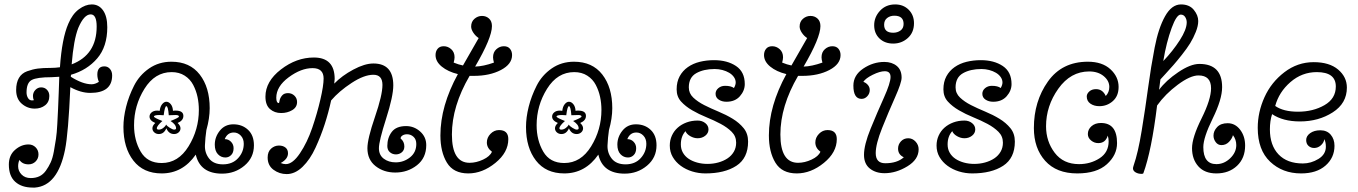

<svg xmlns="http://www.w3.org/2000/svg" viewBox="-20 -773 6140 868"><path d="M119 32Q141 32 158 24Q175 16 187.5 -1.5Q200 -19 209 -38.5Q218 -58 223.5 -88.5Q229 -119 233 -145.5Q237 -172 239 -211.5Q241 -251 242.5 -280.5Q244 -310 245.5 -354Q247 -398 248 -426Q224 -424 213 -424Q147 -424 123.5 -411.5Q100 -399 100 -355Q100 -341 106.5 -330Q113 -319 125 -319Q130 -319 133 -320Q129 -328 129 -339Q129 -355 140 -366.5Q151 -378 166 -378Q182 -378 192.5 -367Q203 -356 203 -339Q203 -312 184 -297Q165 -282 137 -282Q104 -282 78.5 -304Q53 -326 53 -366Q53 -399 65.5 -420.5Q78 -442 103 -451Q128 -460 151 -463Q174 -466 209 -466Q230 -466 251 -469Q260 -600 289 -666Q307 -709 336.5 -731Q366 -753 395 -753Q427 -753 446 -726Q465 -699 465 -650Q465 -562 419.5 -509Q374 -456 301 -435Q301 -434 300.5 -431Q300 -428 300 -426Q354 -392 394 -392Q410 -392 427 -403Q420 -419 420 -436Q420 -473 452 -473Q467 -473 477 -461.5Q487 -450 487 -432Q487 -353 388 -353Q345 -353 298 -379Q289 -171 274 -96Q241 67 138 75Q133 75 128 75Q78 75 49 49Q20 23 20 -29Q20 -71 48 -95.5Q76 -120 109 -120Q128 -120 141 -107Q154 -94 154 -75Q154 -56 141 -43Q128 -30 109 -30Q81 -30 68 -50Q62 -38 62 -21Q62 0 77.5 16Q93 32 119 32ZM334 -647Q313 -594 304 -482Q417 -525 417 -653Q417 -708 390 -708Q360 -708 334 -647Z M732 -193Q721 -167 698 -167Q686 -167 677.5 -174.5Q669 -182 669 -193Q669 -205 682 -217Q656 -228 656 -246Q656 -257 665.5 -265Q675 -273 691 -273Q698 -273 702 -272Q704 -291 713 -302Q722 -313 732 -313Q743 -313 752 -302Q761 -291 762 -272Q765 -273 774 -273Q809 -273 809 -249Q809 -228 783 -217Q796 -205 796 -193Q796 -182 787.5 -174.5Q779 -167 767 -167Q743 -167 732 -193ZM731 -210Q735 -203 748 -195Q761 -187 767 -187Q776 -187 776 -193Q776 -210 751 -226Q789 -241 789 -246Q789 -253 774 -253L743 -252Q740 -293 732 -293Q725 -293 720 -252Q715 -252 710 -252.5Q705 -253 701 -253Q676 -253 676 -246Q676 -241 714 -226Q689 -204 689 -193Q689 -187 698 -187Q708 -187 718 -194.5Q728 -202 731 -210ZM711 11Q628 11 583 -47Q538 -105 538 -199Q538 -242 550 -290Q562 -338 586 -385.5Q610 -433 654 -463.5Q698 -494 755 -494Q838 -494 883 -436Q928 -378 928 -284Q928 -238 913 -185Q908 -151 906.5 -116.5Q905 -82 925.5 -56Q946 -30 988 -30Q1031 -30 1056.5 -58Q1082 -86 1082 -123Q1082 -146 1068.5 -160Q1055 -174 1037 -174Q1008 -174 996 -144Q1013 -144 1024.5 -132Q1036 -120 1036 -103Q1036 -83 1025 -72Q1014 -61 999 -61Q979 -61 965 -76Q951 -91 951 -119Q951 -154 974 -182.5Q997 -211 1035 -211Q1075 -211 1101.5 -186Q1128 -161 1128 -116Q1128 -60 1085 -24Q1042 12 984 12Q885 12 865 -74Q806 11 711 11ZM711 -36Q786 -36 832.5 -111.5Q879 -187 879 -276Q879 -306 873 -334.5Q867 -363 853.5 -389Q840 -415 815 -431Q790 -447 756 -447Q680 -447 633 -371.5Q586 -296 586 -207Q586 -139 616 -87.5Q646 -36 711 -36Z M1282 -80Q1282 -54 1249 -36Q1261 -31 1272 -31Q1303 -31 1336 -80Q1369 -129 1391.5 -195Q1414 -261 1428.5 -323.5Q1443 -386 1443 -418Q1443 -465 1393 -465Q1341 -465 1285 -423.5Q1229 -382 1229 -331Q1229 -307 1241 -307Q1242 -307 1244 -318.5Q1246 -330 1255 -341Q1264 -352 1282 -352Q1299 -352 1311 -340.5Q1323 -329 1323 -312Q1323 -288 1301 -275Q1279 -262 1251 -262Q1221 -262 1200.5 -280Q1180 -298 1180 -336Q1180 -405 1250 -459Q1320 -513 1399 -513Q1493 -513 1493 -416Q1493 -413 1491 -395Q1526 -431 1577.5 -458.5Q1629 -486 1668 -486Q1758 -486 1758 -387Q1758 -338 1725.5 -236.5Q1693 -135 1693 -103Q1693 -72 1715 -55.5Q1737 -39 1769 -39Q1805 -39 1833.5 -61.5Q1862 -84 1862 -122Q1862 -143 1849.5 -154.5Q1837 -166 1820 -166Q1808 -166 1799.5 -160.5Q1791 -155 1791 -147Q1808 -133 1808 -111Q1808 -94 1796.5 -84.5Q1785 -75 1770 -75Q1754 -75 1742.5 -85Q1731 -95 1731 -113Q1731 -150 1751 -176.5Q1771 -203 1816 -203Q1852 -203 1879.5 -178.5Q1907 -154 1907 -117Q1907 -59 1865 -26Q1823 7 1767 7Q1715 7 1678 -22Q1641 -51 1641 -103Q1641 -145 1675 -244Q1709 -343 1709 -389Q1709 -435 1668 -435Q1626 -435 1569.5 -398Q1513 -361 1477 -319Q1465 -264 1448 -211.5Q1431 -159 1406.5 -105.5Q1382 -52 1348 -19Q1314 14 1276 14Q1243 14 1216.5 -5.5Q1190 -25 1190 -61Q1190 -87 1205.5 -101Q1221 -115 1241 -115Q1259 -115 1270.5 -106Q1282 -97 1282 -80Z M2122 -430H2103Q2023 -293 2023 -165Q2023 -37 2103 -37Q2133 -37 2164 -51.5Q2195 -66 2204 -87Q2181 -104 2181 -129Q2181 -151 2197.5 -168Q2214 -185 2236 -185Q2278 -185 2278 -144Q2278 -84 2219.5 -36.5Q2161 11 2097 11Q2030 11 2000.5 -37.5Q1971 -86 1971 -161Q1971 -294 2050 -438Q2005 -449 1977 -472Q1949 -495 1949 -524Q1949 -541 1958.5 -552.5Q1968 -564 1986 -564Q2005 -564 2020 -550.5Q2035 -537 2035 -514Q2035 -505 2031 -490Q2053 -481 2073 -477Q2141 -595 2144 -601Q2130 -610 2120 -625Q2110 -640 2110 -653Q2110 -675 2125 -688Q2140 -701 2159 -701Q2178 -701 2191 -689Q2204 -677 2204 -655Q2204 -602 2128 -472Q2165 -473 2213 -490Q2209 -505 2209 -514Q2209 -537 2224 -550.5Q2239 -564 2258 -564Q2276 -564 2285.5 -552.5Q2295 -541 2295 -524Q2295 -483 2244.5 -456.5Q2194 -430 2122 -430Z M2552 -193Q2541 -167 2518 -167Q2506 -167 2497.5 -174.5Q2489 -182 2489 -193Q2489 -205 2502 -217Q2476 -228 2476 -246Q2476 -257 2485.5 -265Q2495 -273 2511 -273Q2518 -273 2522 -272Q2524 -291 2533 -302Q2542 -313 2552 -313Q2563 -313 2572 -302Q2581 -291 2582 -272Q2585 -273 2594 -273Q2629 -273 2629 -249Q2629 -228 2603 -217Q2616 -205 2616 -193Q2616 -182 2607.5 -174.5Q2599 -167 2587 -167Q2563 -167 2552 -193ZM2551 -210Q2555 -203 2568 -195Q2581 -187 2587 -187Q2596 -187 2596 -193Q2596 -210 2571 -226Q2609 -241 2609 -246Q2609 -253 2594 -253L2563 -252Q2560 -293 2552 -293Q2545 -293 2540 -252Q2535 -252 2530 -252.5Q2525 -253 2521 -253Q2496 -253 2496 -246Q2496 -241 2534 -226Q2509 -204 2509 -193Q2509 -187 2518 -187Q2528 -187 2538 -194.5Q2548 -202 2551 -210ZM2531 11Q2448 11 2403 -47Q2358 -105 2358 -199Q2358 -242 2370 -290Q2382 -338 2406 -385.5Q2430 -433 2474 -463.5Q2518 -494 2575 -494Q2658 -494 2703 -436Q2748 -378 2748 -284Q2748 -238 2733 -185Q2728 -151 2726.5 -116.5Q2725 -82 2745.5 -56Q2766 -30 2808 -30Q2851 -30 2876.5 -58Q2902 -86 2902 -123Q2902 -146 2888.5 -160Q2875 -174 2857 -174Q2828 -174 2816 -144Q2833 -144 2844.5 -132Q2856 -120 2856 -103Q2856 -83 2845 -72Q2834 -61 2819 -61Q2799 -61 2785 -76Q2771 -91 2771 -119Q2771 -154 2794 -182.5Q2817 -211 2855 -211Q2895 -211 2921.5 -186Q2948 -161 2948 -116Q2948 -60 2905 -24Q2862 12 2804 12Q2705 12 2685 -74Q2626 11 2531 11ZM2531 -36Q2606 -36 2652.5 -111.5Q2699 -187 2699 -276Q2699 -306 2693 -334.5Q2687 -363 2673.5 -389Q2660 -415 2635 -431Q2610 -447 2576 -447Q2500 -447 2453 -371.5Q2406 -296 2406 -207Q2406 -139 2436 -87.5Q2466 -36 2531 -36Z M3215 -349Q3215 -364 3227.5 -374.5Q3240 -385 3258 -385Q3285 -385 3298 -375Q3306 -389 3306 -400Q3306 -413 3298 -424.5Q3290 -436 3276.5 -444Q3263 -452 3246 -456.5Q3229 -461 3211 -461Q3161 -461 3127.5 -442Q3094 -423 3094 -378Q3094 -351 3114 -332Q3134 -313 3163.5 -298Q3193 -283 3228 -268.5Q3263 -254 3292.5 -236Q3322 -218 3342 -193.5Q3362 -169 3362 -133Q3362 -58 3309 -23.5Q3256 11 3169 11Q3138 11 3109 2Q3080 -7 3057.5 -23.5Q3035 -40 3021.5 -63Q3008 -86 3008 -115Q3008 -139 3017.5 -160Q3027 -181 3044 -196Q3061 -211 3084 -219.5Q3107 -228 3134 -228Q3154 -228 3168.5 -216.5Q3183 -205 3183 -188Q3183 -171 3168.5 -159.5Q3154 -148 3134 -148Q3117 -148 3100.5 -157.5Q3084 -167 3079 -180Q3058 -157 3058 -120Q3058 -99 3067.5 -82.5Q3077 -66 3093.5 -55Q3110 -44 3132 -38Q3154 -32 3178 -32Q3204 -32 3227.5 -38.5Q3251 -45 3269 -57Q3287 -69 3297.5 -87Q3308 -105 3308 -128Q3308 -157 3288 -177Q3268 -197 3238 -213Q3208 -229 3173.5 -243Q3139 -257 3109 -274.5Q3079 -292 3059 -314Q3039 -336 3039 -369Q3039 -403 3052.5 -428Q3066 -453 3089.5 -469.5Q3113 -486 3143.5 -493.5Q3174 -501 3208 -501Q3268 -501 3307.5 -474.5Q3347 -448 3347 -393Q3347 -363 3325 -338Q3303 -313 3264 -313Q3244 -313 3229.5 -322.5Q3215 -332 3215 -349Z M3607 -430H3588Q3508 -293 3508 -165Q3508 -37 3588 -37Q3618 -37 3649 -51.5Q3680 -66 3689 -87Q3666 -104 3666 -129Q3666 -151 3682.5 -168Q3699 -185 3721 -185Q3763 -185 3763 -144Q3763 -84 3704.5 -36.5Q3646 11 3582 11Q3515 11 3485.5 -37.5Q3456 -86 3456 -161Q3456 -294 3535 -438Q3490 -449 3462 -472Q3434 -495 3434 -524Q3434 -541 3443.5 -552.5Q3453 -564 3471 -564Q3490 -564 3505 -550.5Q3520 -537 3520 -514Q3520 -505 3516 -490Q3538 -481 3558 -477Q3626 -595 3629 -601Q3615 -610 3605 -625Q3595 -640 3595 -653Q3595 -675 3610 -688Q3625 -701 3644 -701Q3663 -701 3676 -689Q3689 -677 3689 -655Q3689 -602 3613 -472Q3650 -473 3698 -490Q3694 -505 3694 -514Q3694 -537 3709 -550.5Q3724 -564 3743 -564Q3761 -564 3770.5 -552.5Q3780 -541 3780 -524Q3780 -483 3729.5 -456.5Q3679 -430 3607 -430Z M4027 -753Q4064 -753 4088 -729Q4112 -705 4112 -668Q4112 -626 4084 -601Q4056 -576 4018 -576Q3980 -576 3956 -599Q3932 -622 3932 -659Q3932 -696 3958.5 -724.5Q3985 -753 4027 -753ZM4023 -702Q4004 -702 3990.5 -691.5Q3977 -681 3977 -661Q3977 -625 4018 -625Q4037 -625 4051 -635Q4065 -645 4065 -665Q4065 -702 4023 -702ZM4066 -62Q4040 -74 4040 -101Q4040 -120 4053 -134Q4066 -148 4086 -148Q4105 -148 4119 -133Q4133 -118 4133 -98Q4133 -52 4082 -21Q4031 10 3979 10Q3939 10 3912.5 -11Q3886 -32 3886 -73Q3886 -118 3916 -191.5Q3946 -265 3976 -331.5Q4006 -398 4006 -425Q4006 -451 3980 -451Q3958 -451 3925.5 -435Q3893 -419 3883 -403Q3895 -399 3903.5 -389Q3912 -379 3912 -366Q3912 -350 3901 -338Q3890 -326 3875 -326Q3838 -326 3838 -386Q3838 -433 3882.5 -463Q3927 -493 3978 -493Q4012 -493 4034 -475Q4056 -457 4056 -422Q4056 -399 4026.5 -333Q3997 -267 3968 -194.5Q3939 -122 3939 -81Q3939 -35 3982 -35Q4036 -35 4066 -62Z M4421 -349Q4421 -364 4433.5 -374.5Q4446 -385 4464 -385Q4491 -385 4504 -375Q4512 -389 4512 -400Q4512 -413 4504 -424.5Q4496 -436 4482.5 -444Q4469 -452 4452 -456.5Q4435 -461 4417 -461Q4367 -461 4333.5 -442Q4300 -423 4300 -378Q4300 -351 4320 -332Q4340 -313 4369.5 -298Q4399 -283 4434 -268.5Q4469 -254 4498.5 -236Q4528 -218 4548 -193.5Q4568 -169 4568 -133Q4568 -58 4515 -23.5Q4462 11 4375 11Q4344 11 4315 2Q4286 -7 4263.5 -23.5Q4241 -40 4227.5 -63Q4214 -86 4214 -115Q4214 -139 4223.5 -160Q4233 -181 4250 -196Q4267 -211 4290 -219.5Q4313 -228 4340 -228Q4360 -228 4374.5 -216.5Q4389 -205 4389 -188Q4389 -171 4374.5 -159.5Q4360 -148 4340 -148Q4323 -148 4306.5 -157.5Q4290 -167 4285 -180Q4264 -157 4264 -120Q4264 -99 4273.5 -82.5Q4283 -66 4299.5 -55Q4316 -44 4338 -38Q4360 -32 4384 -32Q4410 -32 4433.5 -38.5Q4457 -45 4475 -57Q4493 -69 4503.5 -87Q4514 -105 4514 -128Q4514 -157 4494 -177Q4474 -197 4444 -213Q4414 -229 4379.5 -243Q4345 -257 4315 -274.5Q4285 -292 4265 -314Q4245 -336 4245 -369Q4245 -403 4258.5 -428Q4272 -453 4295.5 -469.5Q4319 -486 4349.5 -493.5Q4380 -501 4414 -501Q4474 -501 4513.5 -474.5Q4553 -448 4553 -393Q4553 -363 4531 -338Q4509 -313 4470 -313Q4450 -313 4435.5 -322.5Q4421 -332 4421 -349Z M4898 -167Q4898 -188 4914.5 -202.5Q4931 -217 4957 -217Q5030 -217 5030 -126Q5030 -72 4984 -30.5Q4938 11 4850 11Q4756 11 4705 -46Q4654 -103 4654 -194Q4654 -315 4717.5 -404.5Q4781 -494 4898 -494Q4963 -494 5000 -460Q5037 -426 5037 -380Q5037 -339 5011 -316Q4985 -293 4950 -293Q4926 -293 4909.5 -304.5Q4893 -316 4893 -337Q4893 -349 4904.5 -359.5Q4916 -370 4935 -370Q4965 -370 4979 -339Q4995 -356 4995 -380Q4995 -408 4969.5 -429Q4944 -450 4904 -450Q4820 -450 4764.5 -372Q4709 -294 4709 -202Q4709 -134 4748 -82.5Q4787 -31 4858 -31Q4910 -31 4951 -57.5Q4992 -84 4992 -134Q4992 -147 4988 -160Q4978 -126 4945 -126Q4927 -126 4912.5 -138Q4898 -150 4898 -167Z M5105 -25Q5125 -82 5141.5 -183Q5158 -284 5170.5 -377Q5183 -470 5200 -558Q5217 -646 5247 -699.5Q5277 -753 5319 -753Q5357 -753 5377 -728.5Q5397 -704 5397 -678Q5397 -656 5386 -628.5Q5375 -601 5360.5 -577.5Q5346 -554 5323 -525Q5300 -496 5285 -479Q5270 -462 5249 -439Q5228 -416 5226 -414L5220 -367Q5251 -409 5306.5 -446.5Q5362 -484 5402 -484Q5505 -484 5505 -379Q5505 -324 5462.5 -237.5Q5420 -151 5420 -108Q5420 -31 5479 -31Q5514 -31 5541.5 -57.5Q5569 -84 5569 -117Q5569 -142 5554 -162Q5550 -146 5536 -131.5Q5522 -117 5502 -117Q5486 -117 5476 -130.5Q5466 -144 5466 -160Q5466 -181 5482.5 -198.5Q5499 -216 5530 -216Q5564 -216 5586.5 -186.5Q5609 -157 5609 -115Q5609 -58 5572.5 -23.5Q5536 11 5479 11Q5426 11 5397.5 -21Q5369 -53 5369 -103Q5369 -151 5412 -237.5Q5455 -324 5455 -374Q5455 -432 5398 -432Q5361 -432 5304.5 -390Q5248 -348 5211 -296Q5186 -91 5149 10Q5148 13 5141 13Q5125 13 5113.5 6Q5102 -1 5102 -12Q5102 -16 5105 -25ZM5277 -647Q5253 -582 5239 -497Q5282 -542 5313.5 -591Q5345 -640 5345 -672Q5345 -685 5338 -696Q5331 -707 5318 -707Q5299 -707 5277 -647Z M5967 -144Q5965 -128 5951.5 -116Q5938 -104 5921 -104Q5906 -104 5895.5 -113.5Q5885 -123 5885 -140Q5885 -158 5903 -171Q5921 -184 5949 -184Q5979 -184 5996 -164Q6013 -144 6013 -114Q6013 -60 5972.5 -24.5Q5932 11 5862 11Q5778 11 5722 -42Q5666 -95 5666 -195Q5666 -266 5696.5 -333.5Q5727 -401 5786.5 -446.5Q5846 -492 5919 -492Q5990 -492 6029.5 -458.5Q6069 -425 6069 -377Q6069 -306 6005 -265Q5941 -224 5857 -224Q5780 -224 5731 -257Q5721 -227 5721 -188Q5721 -116 5760 -75Q5799 -34 5870 -34Q5907 -34 5940.5 -54.5Q5974 -75 5974 -110Q5974 -130 5967 -144ZM5745 -294Q5782 -268 5848 -268Q5916 -268 5967.5 -297.5Q6019 -327 6019 -382Q6019 -447 5933 -447Q5866 -447 5814 -402Q5762 -357 5745 -294Z"/></svg>

Font: Bonbon
Style: Regular
Weight: 400
Designer: Ksenia Erulevich
Foundry: Cyreal (www.cyreal.org)
Version: Version 1.000